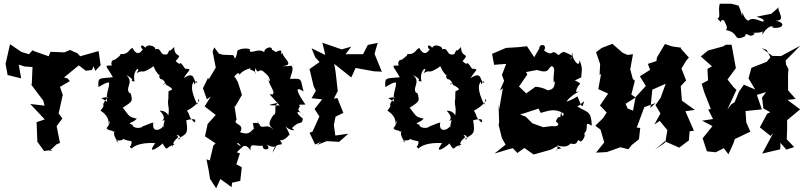

<svg xmlns="http://www.w3.org/2000/svg" viewBox="-20 -797 4343 1034"><path d="M493 -415 522 -446 511 -522 412 -494 397 -510 357 -528 327 -515 252 -518 242 -494 162 -522 156 -527 136 -505 96 -517 34 -559 10 -453 21 -393 94 -375 81 -449 112 -439 155 -436 151 -340 143 -348 213 -255 220 -228 143 -237 221 -154 177 -139 180 -64 181 -34 217 16 267 10 244 18 285 -20 303 -27 285 -118 316 -159 292 -191 293 -174 318 -286 303 -329 356 -360 345 -374 325 -380 404 -445 442 -416 475 -420 484 -440Z M526 -269 561 -275C510 -210 560 -248 521 -201C538 -191 570 -166 565 -126C575 -169 577 -133 554 -107C560 -91 597 -96 586 -88C616 -92 569 -93 618 -28C584 -49 640 -33 643 -49C679 -30 699 -50 684 -12C660 -3 740 25 689 3C715 -25 777 -29 816 -26C762 46 849 -13 855 -25C887 28 870 -10 920 -18C901 -34 888 -53 908 -6C918 -63 955 -48 931 -69C959 -72 949 -36 939 -49C982 -78 996 -71 983 -149C983 -149 1048 -169 1028 -137C990 -173 1009 -169 987 -201C1025 -220 1066 -259 1049 -263L1043 -233C1003 -316 1012 -341 1024 -357C1028 -318 1035 -380 1043 -351C1016 -353 1037 -421 969 -376C996 -421 1019 -425 977 -427C937 -488 963 -430 926 -468C971 -517 918 -479 918 -544C875 -497 908 -556 881 -505C830 -492 859 -558 798 -523C850 -534 775 -571 763 -540C732 -572 737 -531 750 -533C731 -502 712 -504 693 -539C673 -531 672 -502 629 -506C619 -500 650 -513 593 -471C621 -476 569 -485 582 -444C535 -445 554 -443 588 -381C513 -373 507 -383 510 -329C506 -323 563 -364 568 -350C567 -315 551 -300 556 -249ZM886 -269 889 -280C877 -222 896 -231 886 -171C892 -159 888 -201 840 -201C896 -145 823 -141 867 -150C850 -91 868 -87 857 -116C845 -95 795 -81 806 -137C788 -135 718 -101 754 -120C736 -99 691 -109 694 -125C658 -136 696 -133 717 -158C671 -168 679 -170 641 -217C700 -254 694 -254 682 -298L666 -291C684 -283 669 -274 689 -284C638 -322 710 -348 659 -394C727 -356 660 -366 705 -358C689 -422 746 -449 716 -403C759 -427 733 -393 795 -432C819 -454 796 -422 852 -380C864 -371 822 -408 843 -372C870 -368 865 -348 882 -333C870 -366 842 -320 864 -349C904 -320 923 -318 888 -306Z M1249 -477 1236 -500 1182 -502 1159 -508 1134 -542 1125 -519 1142 -433 1104 -369 1101 -379 1073 -322 1094 -262 1115 -277 1082 -224 1142 -178 1098 -129 1084 -63 1141 -25 1129 -13 1110 67 1092 61 1104 121 1111 166 1144 217 1167 167 1227 211 1230 187 1274 177 1282 104 1253 88 1272 29 1255 23 1285 -6C1229 -28 1273 -45 1284 12C1273 -10 1307 -27 1328 13C1330 -30 1340 -9 1395 -12C1392 20 1449 10 1415 -20C1470 15 1480 -37 1448 26C1464 -49 1521 5 1488 -41C1480 -45 1506 -29 1541 -75C1533 -64 1556 -50 1517 -118C1532 -96 1586 -86 1552 -107C1595 -153 1606 -119 1611 -158C1560 -198 1585 -208 1620 -173C1556 -220 1608 -210 1590 -233L1625 -234C1588 -286 1557 -343 1615 -304C1596 -369 1614 -376 1545 -372C1534 -369 1571 -433 1548 -442C1591 -461 1558 -436 1501 -441C1570 -446 1506 -482 1500 -513C1476 -482 1523 -549 1463 -515C1503 -486 1431 -551 1442 -520C1457 -555 1403 -543 1403 -516C1369 -541 1332 -503 1324 -525C1342 -535 1287 -543 1259 -525C1248 -460 1238 -485 1238 -485ZM1347 -104C1320 -77 1313 -72 1273 -85C1302 -134 1229 -123 1254 -153L1243 -225L1247 -224L1283 -286L1261 -355L1245 -383C1226 -363 1266 -427 1271 -392C1270 -411 1343 -441 1327 -422C1382 -407 1345 -380 1355 -431C1374 -387 1372 -439 1404 -407C1453 -369 1427 -339 1424 -380C1423 -337 1479 -293 1437 -284C1444 -287 1461 -291 1432 -289L1486 -229C1420 -230 1410 -229 1480 -244C1446 -227 1478 -186 1451 -176C1414 -120 1438 -119 1453 -98C1408 -145 1391 -79 1366 -147C1375 -93 1400 -143 1342 -134Z M2035 -414 1997 -507 2014 -566 1961 -555 1933 -501 1945 -505H1841L1872 -546L1820 -531L1716 -567L1732 -501L1658 -537L1678 -488L1701 -463L1647 -425L1669 -333L1681 -308L1658 -268L1715 -262L1674 -210L1700 -170L1663 -88L1647 -82L1677 -19L1710 -33L1687 -16L1740 -37L1806 -33L1856 -77L1786 -67L1778 -124L1787 -169L1829 -189L1797 -269L1778 -266L1799 -307L1787 -412L1780 -453L1872 -380L1895 -431L1994 -413L2039 -411Z M2071 -269 2106 -275C2055 -210 2105 -248 2066 -201C2083 -191 2115 -166 2110 -126C2120 -169 2122 -133 2099 -107C2105 -91 2142 -96 2131 -88C2161 -92 2114 -93 2163 -28C2129 -49 2185 -33 2188 -49C2224 -30 2244 -50 2229 -12C2205 -3 2285 25 2234 3C2260 -25 2322 -29 2361 -26C2307 46 2394 -13 2400 -25C2432 28 2415 -10 2465 -18C2446 -34 2433 -53 2453 -6C2463 -63 2500 -48 2476 -69C2504 -72 2494 -36 2484 -49C2527 -78 2541 -71 2528 -149C2528 -149 2593 -169 2573 -137C2535 -173 2554 -169 2532 -201C2570 -220 2611 -259 2594 -263L2588 -233C2548 -316 2557 -341 2569 -357C2573 -318 2580 -380 2588 -351C2561 -353 2582 -421 2514 -376C2541 -421 2564 -425 2522 -427C2482 -488 2508 -430 2471 -468C2516 -517 2463 -479 2463 -544C2420 -497 2453 -556 2426 -505C2375 -492 2404 -558 2343 -523C2395 -534 2320 -571 2308 -540C2277 -572 2282 -531 2295 -533C2276 -502 2257 -504 2238 -539C2218 -531 2217 -502 2174 -506C2164 -500 2195 -513 2138 -471C2166 -476 2114 -485 2127 -444C2080 -445 2099 -443 2133 -381C2058 -373 2052 -383 2055 -329C2051 -323 2108 -364 2113 -350C2112 -315 2096 -300 2101 -249ZM2431 -269 2434 -280C2422 -222 2441 -231 2431 -171C2437 -159 2433 -201 2385 -201C2441 -145 2368 -141 2412 -150C2395 -91 2413 -87 2402 -116C2390 -95 2340 -81 2351 -137C2333 -135 2263 -101 2299 -120C2281 -99 2236 -109 2239 -125C2203 -136 2241 -133 2262 -158C2216 -168 2224 -170 2186 -217C2245 -254 2239 -254 2227 -298L2211 -291C2229 -283 2214 -274 2234 -284C2183 -322 2255 -348 2204 -394C2272 -356 2205 -366 2250 -358C2234 -422 2291 -449 2261 -403C2304 -427 2278 -393 2340 -432C2364 -454 2341 -422 2397 -380C2409 -371 2367 -408 2388 -372C2415 -368 2410 -348 2427 -333C2415 -366 2387 -320 2409 -349C2449 -320 2468 -318 2433 -306Z M3111 -381C3109 -405 3123 -423 3101 -473C3100 -420 3058 -488 3060 -513C3079 -486 3027 -466 3066 -495C3007 -524 3017 -523 2988 -500C2941 -542 2968 -484 2910 -525C2930 -561 2883 -564 2884 -535L2857 -489L2818 -548L2772 -543L2705 -539L2630 -507L2641 -448L2706 -453L2683 -393L2695 -362L2672 -309L2688 -322L2668 -207L2665 -238L2668 -136L2665 -126L2683 -53L2703 -18L2643 30C2676 21 2707 9 2742 1L2766 27L2804 0L2854 35L2943 10C2970 1 2979 -22 3002 3C2951 6 2990 33 2981 -14C3036 3 3046 -21 3054 -24C3102 -11 3081 -56 3104 -37C3102 -25 3137 -55 3127 -77C3128 -86 3161 -111 3113 -97C3168 -84 3112 -155 3167 -120C3164 -206 3140 -190 3089 -224C3124 -242 3091 -226 3126 -252C3114 -207 3114 -221 3090 -278C3034 -242 3010 -250 3006 -240C3041 -240 3017 -258 3093 -302C3071 -304 3125 -309 3082 -302C3091 -358 3130 -336 3076 -364ZM2997 -165C2985 -176 2970 -139 2975 -142C3000 -123 2981 -114 2951 -118L2905 -112L2847 -133L2811 -169L2781 -180L2880 -212L2892 -189C2938 -202 2966 -214 3015 -187C3018 -173 3002 -157 3003 -203ZM2970 -362C2964 -353 2977 -307 2916 -311C2950 -284 2944 -322 2864 -330L2814 -294L2775 -331L2820 -396L2813 -409L2872 -420C2944 -397 2927 -432 2952 -441C2977 -428 2956 -404 2962 -352Z M3518 -488 3515 -468 3469 -453 3481 -421 3426 -386 3458 -334 3403 -274 3389 -201 3360 -213 3349 -238 3403 -272 3380 -288 3399 -362 3388 -372 3374 -424 3389 -505 3360 -501 3333 -513 3278 -561 3221 -539 3190 -516 3212 -452 3209 -394 3217 -398 3202 -317 3255 -293 3211 -229 3247 -191 3228 -161 3186 -120 3214 -99 3234 -30 3190 25 3248 22 3321 -4 3364 7 3382 -16 3421 -47 3428 -108 3409 -110 3450 -220 3510 -242 3483 -216 3493 -314 3565 -346 3538 -271 3510 -231 3537 -186 3504 -127 3533 -146 3574 -96 3563 -30 3507 9 3560 -36 3638 -2C3656 -15 3673 -28 3690 -41L3694 -90L3717 -93L3671 -198L3722 -205L3651 -256L3653 -247L3646 -333L3675 -364L3650 -428L3676 -471L3690 -487L3646 -536L3649 -540L3600 -547L3561 -560C3547 -536 3532 -512 3518 -488Z M4109 -528 4129 -488 4109 -464 4027 -432 4011 -375 4047 -315 3986 -341 3960 -304 3936 -246 3919 -236 3897 -207 3946 -313 3927 -331V-332L3898 -369L3943 -430C3935 -472 3928 -514 3920 -556H3889L3874 -547L3793 -525L3754 -493L3814 -440L3790 -426L3793 -364L3759 -346L3772 -302L3808 -210L3794 -207L3820 -156L3761 -147L3817 -118L3764 -52L3787 18L3835 23L3878 1L3903 34L3931 -28L3937 -48L4021 -88L3999 -138L3995 -199L4083 -208L4056 -286L4112 -303L4143 -351L4084 -272L4091 -213L4128 -193L4111 -184L4072 -111L4130 -65L4144 -80L4085 30L4182 7L4183 -28L4215 9L4257 -5L4217 -47L4219 -100V-150L4289 -208L4221 -259L4265 -264L4224 -311V-393L4226 -425L4213 -450L4211 -471L4290 -551L4186 -495L4139 -496L4082 -538ZM4023 -679C4003 -687 3991 -693 3978 -731C3975 -689 3980 -721 3957 -767L3918 -777H3856C3845 -730 3864 -705 3844 -697C3879 -656 3849 -698 3879 -687C3903 -642 3893 -644 3890 -635C3965 -622 3924 -569 3993 -602C3998 -635 4015 -584 4045 -616C4011 -626 4080 -614 4087 -630C4083 -582 4083 -634 4130 -655C4155 -650 4156 -668 4139 -648C4200 -640 4215 -675 4156 -686C4222 -683 4156 -747 4176 -760L4134 -723L4054 -707C4102 -693 4092 -685 4092 -685C4094 -667 4033 -718 4006 -681Z"/></svg>

Font: Asimov Aggro
Style: Medium
Weight: 500
Designer: Google
Version: Version 2.000980; 2014